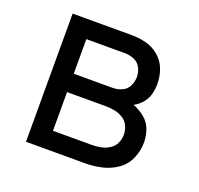

<svg xmlns="http://www.w3.org/2000/svg" viewBox="-99 -638 774 746"><g transform="rotate(20 288.0 -265.0)"><path d="M80 0H324Q358 0 392 -7.5Q426 -15 455 -35Q484 -55 498 -87.5Q512 -120 512 -154Q512 -181 502.5 -207Q493 -233 471.5 -250.5Q450 -268 424 -278Q443 -288 457.5 -305Q472 -322 477.5 -343Q483 -364 483 -385Q483 -416 472.5 -445Q462 -474 438 -494.5Q414 -515 384.5 -522.5Q355 -530 324 -530H80ZM324 -312H164V-455H324Q344 -455 362.5 -447Q381 -439 390 -421Q399 -403 399 -384Q399 -364 390 -346Q381 -328 362.5 -320Q344 -312 324 -312ZM164 -76V-236H324Q343 -236 361 -232.5Q379 -229 395.5 -219Q412 -209 420 -191.5Q428 -174 428 -155Q428 -137 420 -120Q412 -103 395.5 -93Q379 -83 361 -79.5Q343 -76 324 -76Z"/></g></svg>

Font: Iosevka SS01 Extended
Style: Regular
Weight: 400
Width: 7
Monospace: yes
Designer: Belleve Invis
Foundry: Belleve Invis
Version: Version 3.4.7; ttfautohint (v1.8.3)